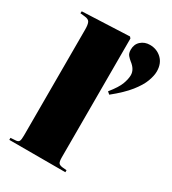

<svg xmlns="http://www.w3.org/2000/svg" viewBox="-189 -884 883 985"><g transform="rotate(30 252.0 -391.5)"><path d="M24 0V-12L55 -14Q69 -15 73.5 -23.5Q78 -32 78 -57V-685Q78 -714 71.5 -727Q65 -740 42 -742L15 -745L16 -757L295 -769L302 -761V-58Q302 -32 308 -24Q314 -16 332 -14L356 -12V0ZM352 -457 338 -469Q376 -516 387 -546.5Q398 -577 398 -599Q398 -633 362 -660Q352 -668 342 -679.5Q332 -691 332 -713Q332 -745 353.5 -764Q375 -783 406 -783Q447 -783 475.5 -756Q504 -729 504 -682Q504 -657 491.5 -623Q479 -589 446 -547.5Q413 -506 352 -457Z"/></g></svg>

Font: Literata 72pt Black
Style: Regular
Weight: 900
Designer: Latin by Veronika Burian and Jose Scaglione. Greek by Irene Vlachou. Cyrillic by Vera Evstafieva.
Foundry: TypeTogether
Version: Version 3.002